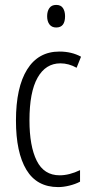

<svg xmlns="http://www.w3.org/2000/svg" viewBox="-20 -752 370 782"><path d="M217 10Q130 10 87.5 -60.5Q45 -131 45 -261Q45 -396 90.5 -469Q136 -542 222 -542Q272 -542 310 -521L292 -476Q260 -494 226 -494Q166 -494 133 -435.5Q100 -377 100 -262Q100 -157 129.5 -97.5Q159 -38 223 -38Q262 -38 306 -59V-12Q287 -2 262.5 4Q238 10 217 10ZM209 -732Q228 -732 236.5 -719Q245 -706 245 -686Q245 -640 209 -640Q191 -640 181.5 -652.5Q172 -665 172 -686Q172 -706 181 -719Q190 -732 209 -732Z"/></svg>

Font: Noto Sans Lao UI ExtCond Light
Style: Regular
Weight: 300
Width: 2
Designer: Monotype Design Team
Foundry: Monotype Imaging Inc.
Version: Version 2.000; ttfautohint (v1.8.4.7-5d5b)